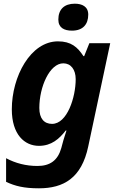

<svg xmlns="http://www.w3.org/2000/svg" viewBox="-20 -780 634 1040"><path d="M191 240C324 240 422 185 458 13L577 -546H464L436 -476H432C400 -525 365 -556 294 -556C145 -556 44 -365 44 -188C44 -51 113 10 191 10C259 10 301 -28 336 -73H340C341 -74 324 -26 316 7L312 22C293 89 251 119 183 119C120 119 64 104 13 77V205C62 228 110 240 191 240ZM262 -109C219 -109 193 -138 193 -195C193 -310 249 -437 323 -437C364 -437 390 -403 390 -351C390 -253 344 -109 262 -109ZM370 -614C430 -614 458 -649 458 -701C458 -745 424 -760 385 -760C329 -760 296 -730 296 -674C296 -630 327 -614 370 -614Z"/></svg>

Font: BC Sans
Style: Bold Italic
Weight: 700
Italic angle: -12°
Designer: Monotype Design Team
Province of B.C.
Foundry: Monotype Imaging Inc.
Version: Version 2.000;GOOG;noto-source:20170915:90ef993387c0